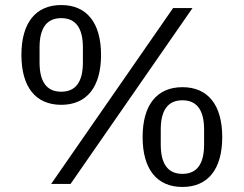

<svg xmlns="http://www.w3.org/2000/svg" viewBox="-20 -730 967 762"><path d="M260 0 744 -698H667L183 0ZM223 -314C324 -314 381 -384 381 -512C381 -640 324 -710 223 -710C122 -710 65 -640 65 -512C65 -384 122 -314 223 -314ZM223 -366C165 -366 137 -406 137 -482V-542C137 -618 165 -658 223 -658C281 -658 309 -618 309 -542V-482C309 -406 281 -366 223 -366ZM704 12C805 12 862 -58 862 -186C862 -314 805 -384 704 -384C603 -384 546 -314 546 -186C546 -58 603 12 704 12ZM704 -40C646 -40 618 -80 618 -156V-216C618 -292 646 -332 704 -332C762 -332 790 -292 790 -216V-156C790 -80 762 -40 704 -40Z"/></svg>

Font: LVC Sans
Style: Regular
Weight: 400
Designer: Mike Abbink, Paul van der Laan, Pieter van Rosmalen
Foundry: Bold Monday
Version: Version 3.0